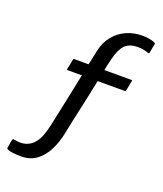

<svg xmlns="http://www.w3.org/2000/svg" viewBox="-149 -810 865 1016"><g transform="rotate(20 283.5 -302.0)"><path d="M95 108Q84 108 68 107.5Q52 107 37 104.5Q22 102 12 97Q7 95 8 91Q8 89 9.5 82Q11 75 12 66.5Q13 58 14.5 51Q16 44 17 42Q18 40 19.5 37.5Q21 35 27 37Q65 45 91.5 37Q118 29 136.5 8.5Q155 -12 165.5 -40.5Q176 -69 183 -101Q201 -186 217 -261.5Q233 -337 246 -401Q246 -402 246.5 -403Q247 -404 247 -405Q227 -405 206 -405Q185 -405 165 -405Q163 -405 162.5 -407Q162 -409 162 -409Q163 -412 164.5 -420Q166 -428 168.5 -438.5Q171 -449 172 -457Q173 -465 174 -468Q174 -468 175 -470Q176 -472 178 -472Q198 -472 219 -472Q240 -472 260 -472Q261 -474 261 -476Q261 -478 262 -480Q266 -499 270 -517.5Q274 -536 278 -555Q289 -605 317.5 -640Q346 -675 387 -693.5Q428 -712 478 -712Q495 -712 514 -709Q533 -706 544 -701Q551 -698 552 -696Q553 -694 552 -690L543 -642Q542 -638 541 -636.5Q540 -635 536 -636Q520 -642 505.5 -644.5Q491 -647 475 -647Q427 -647 402.5 -621.5Q378 -596 364 -539Q361 -525 358.5 -515.5Q356 -506 354 -496Q352 -486 349 -472Q351 -472 353.5 -472Q356 -472 358 -472Q385 -472 407.5 -472Q430 -472 452.5 -472Q475 -472 502 -472Q507 -472 506 -468Q505 -465 503.5 -457Q502 -449 500 -438.5Q498 -428 496.5 -420Q495 -412 494 -409Q494 -409 492.5 -407Q491 -405 489 -405Q461 -405 437 -405Q413 -405 390 -405Q367 -405 338 -405Q335 -405 335 -402Q326 -356 317.5 -317Q309 -278 301 -241.5Q293 -205 284.5 -166.5Q276 -128 267 -82Q257 -34 236 9Q215 52 180 79.5Q145 107 95 108Z"/></g></svg>

Font: Glory Medium
Style: Regular
Weight: 500
Designer: Robert Leuschke
Foundry: Robert Leuschke
Version: Version 1.011